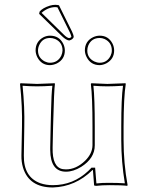

<svg xmlns="http://www.w3.org/2000/svg" viewBox="-20 -785 631 814"><path d="M230 -762.7 285.2 -651.4Q292 -637.2 292.5 -627.9Q288.6 -617.2 273.4 -613.3Q260.3 -614.7 243.2 -631.3L146 -726.1L147.9 -735.8Q160.6 -751.5 191.9 -761.2Q203.6 -764.6 214.4 -764.6Q223.1 -764.2 230 -762.7ZM372.1 -64Q299.8 6.8 204.1 9.8Q103.5 9.8 77.6 -74.2Q70.3 -98.6 70.8 -126L73.2 -249Q75.2 -332 64.9 -429.2L66.9 -432.1Q68.4 -432.1 137.2 -429.2L211.9 -432.1L212.9 -429.2Q209 -402.3 205.6 -265.1Q205.1 -256.3 205.1 -249L203.1 -159.2Q201.2 -75.2 246.6 -67.9Q252.9 -66.9 259.8 -66.9Q302.7 -66.9 340.8 -103.5Q371.6 -133.8 372.1 -168.9V-249Q372.1 -373.5 365.2 -429.2L367.2 -432.1Q368.7 -432.1 435.1 -429.2L512.2 -432.1L513.2 -429.2Q504.4 -375 503.9 -249V-191.9Q503.9 -91.3 521 0L519 2.9Q499.5 0 445.3 0Q411.6 0 388.2 2.9Q379.4 2.9 378.9 0L374 -64ZM130.9 -570.8Q130.9 -608.9 164.1 -627Q177.7 -633.8 191.9 -633.8Q231.4 -633.8 248.5 -598.6Q254.9 -585 254.9 -570.8Q254.9 -533.7 221.2 -516.1Q207 -509.3 191.9 -508.8Q155.8 -508.8 138.2 -542.5Q131.3 -556.6 130.9 -570.8ZM339.8 -570.8Q339.8 -610.4 375 -627.4Q388.7 -633.8 402.8 -633.8Q439.5 -633.8 457 -600.1Q463.9 -585.9 463.9 -570.8Q463.9 -534.7 431.2 -516.6Q417 -509.3 402.8 -508.8Q364.7 -508.8 347.2 -543Q340.3 -556.6 339.8 -570.8ZM223.6 -753.9Q217.8 -754.4 214.4 -754.9Q183.1 -754.4 156.2 -730.5L250 -638.7Q264.6 -624 273.4 -623.5Q278.3 -624 282.7 -628.4Q281.7 -635.7 276.4 -647ZM364.7 -70.8 367.7 -74.2H383.3L388.7 -7.3Q414.6 -10.3 445.3 -9.8Q479.5 -9.8 509.3 -7.8Q494.1 -98.6 494.1 -191.9V-249Q494.1 -370.6 501.5 -421.4Q462.4 -418.9 435.1 -418.9Q407.7 -418.9 376 -421.4Q381.8 -367.2 381.8 -249V-168.9Q381.8 -113.8 324.2 -77.6Q291 -57.1 259.8 -57.1Q193.4 -57.1 192.9 -149.4Q192.9 -154.8 192.9 -159.2L194.8 -249.5Q195.8 -271.5 196.3 -310.5Q197.8 -387.2 202.1 -421.4Q165 -418.9 137.2 -418.9Q109.9 -418.9 75.7 -421.4Q85 -329.1 83 -249L81.1 -126Q79.6 -34.2 150.9 -8.3Q174.8 0 204.1 0Q290.5 0 354.5 -60.5Q360.4 -65.9 364.7 -70.8ZM141.1 -570.8Q141.1 -539.6 169.9 -524.4Q181.2 -519 191.9 -519Q224.6 -519 239.7 -548.8Q244.6 -560.1 245.1 -570.8Q245.1 -605.5 213.9 -619.6Q203.1 -624 191.9 -624Q160.2 -624 146.5 -594.2Q141.1 -582.5 141.1 -570.8ZM350.1 -570.8Q350.1 -539.1 379.9 -524.4Q391.6 -519 402.8 -519Q433.6 -519 448.7 -548.3Q454.1 -559.6 454.1 -570.8Q454.1 -605 423.3 -619.6Q413.1 -624 402.8 -624Q368.2 -624 354.5 -592.8Q350.1 -581.5 350.1 -570.8Z"/></svg>

Font: Linux Biolinum Outline O
Style: Bold
Weight: 700
Designer: Philipp H. Poll
Foundry: Philipp H. Poll
Version: Version 0.9.2